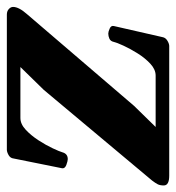

<svg xmlns="http://www.w3.org/2000/svg" viewBox="-4 -530 525 574"><g transform="rotate(90 259.0 -242.5)"><path d="M15.1 0Q4.8 0 -1.5 -5.9Q-7.8 -11.7 -7.8 -18.6Q-7.8 -27.3 -2.4 -37.6Q2.9 -47.9 13.7 -60.1L288.1 -380.4L351.1 -444.8H197.3Q179.2 -444.8 162.1 -429Q145 -413.1 131.1 -390.9Q117.2 -368.7 107.9 -348.4Q98.6 -328.1 96.7 -319.3Q94.7 -310.1 87.2 -306.6Q79.6 -303.2 71.8 -303.2Q66.4 -303.2 56.9 -307.4Q47.4 -311.5 49.3 -319.8L82.5 -465.3Q84 -474.1 92.5 -479.5Q100.9 -484.9 108.4 -485.4H496.6Q525.9 -485.4 525.9 -469.2Q525.9 -457.5 522.2 -450.7Q518.6 -443.8 511.2 -434.1L240.2 -110.4L171.9 -40.5H324.2Q342.4 -40.5 359.4 -56.4Q376.5 -72.3 390.9 -94.5Q405.3 -116.7 414.8 -137Q424.3 -157.2 426.8 -166Q431.2 -182.1 447.3 -182.1Q452.6 -182.1 464.1 -178Q475.6 -173.8 474.6 -165.5L445.3 -20Q444.3 -10.7 435.8 -5.6Q427.2 -0.5 419.9 0Z"/></g></svg>

Font: Gelasio
Style: Italic
Weight: 400
Italic angle: -8.5°
Designer: Eben Sorkin
Foundry: Eben Sorkin
Version: Version 1.008